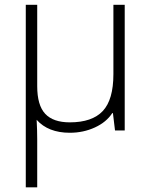

<svg xmlns="http://www.w3.org/2000/svg" viewBox="-20 -551 636 811"><path d="M274.9 9.8Q183.6 9.8 134.8 -44.9Q137.2 0 137.2 38.1V240.2H88.9V-530.8H137.2V-187Q137.2 -106.4 170.9 -70.3Q204.6 -34.2 274.9 -34.2Q369.1 -34.2 414.1 -82Q459 -129.9 459 -237.8V-530.8H506.8V0H465.8L457 -73.2H454.1Q429.7 -35.2 380.9 -12.7Q332 9.8 274.9 9.8Z"/></svg>

Font: OpenSans-Light
Style: Regular
Weight: 300
Foundry: Ascender Corporation
Version: Version 1.10